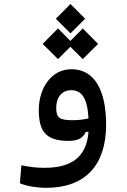

<svg xmlns="http://www.w3.org/2000/svg" viewBox="-20 -692 626 947"><path d="M208 234.4C400.4 234.4 503.4 122.6 503.4 -76.7C503.4 -245.1 447.3 -350.6 332 -350.6C233.9 -350.6 171.4 -258.3 171.4 -149.9C171.4 -47.9 203.1 2.9 316.9 2.9C368.7 2.9 388.7 -12.7 403.3 -41.5H416.5C406.2 90.8 323.2 135.7 199.2 135.7C155.3 135.7 123.5 130.9 85.4 123L78.1 211.9C111.8 226.1 161.6 234.4 208 234.4ZM388.2 -400.4 463.9 -475.6 388.2 -551.8 327.1 -490.2 266.1 -551.8 190.4 -475.6 266.1 -400.4 327.1 -461.4ZM416.5 -107.9C389.2 -102.1 366.7 -99.1 338.4 -99.1C272.5 -99.1 257.3 -111.3 257.3 -160.2C257.3 -212.4 285.6 -247.1 330.6 -247.1C383.8 -247.1 411.1 -207 416.5 -107.9ZM327.6 -527.3 399.9 -599.6 327.6 -672.4 255.4 -599.6Z"/></svg>

Font: Cascadia Code PL
Style: Regular
Weight: 400
Monospace: yes
Designer: Aaron Bell
Foundry: Saja Typeworks
Version: Version 2404.023